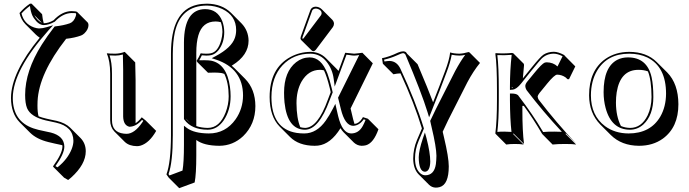

<svg xmlns="http://www.w3.org/2000/svg" viewBox="-20 -718 3707 1033"><path d="M240.7 46.4Q177.2 30.8 142.1 -3.9L85.4 -60.5Q39.6 -107.9 39.1 -190.9Q40 -328.1 193.8 -515.1Q182.1 -522.9 172.9 -531.7L116.2 -588.4Q92.3 -613.3 85 -647.9Q109.9 -677.2 141.1 -698.2H149.9L206.5 -641.6Q209.5 -611.8 215.3 -592.8Q241.2 -593.3 268.1 -608.9Q314 -657.7 365.2 -658.2Q391.1 -657.7 395.5 -653.3L452.1 -596.7Q455.6 -591.8 456.1 -583.5Q456.1 -560.1 434.1 -538.6Q425.3 -530.3 416 -526.9Q381.3 -514.2 335.9 -509.3Q189 -321.8 182.1 -172.9Q181.6 -161.6 181.6 -150.4Q181.6 -112.8 187.5 -92.3Q205.1 -85.4 228 -80.1Q234.4 -78.6 253.9 -74.2Q273.9 -69.8 284.2 -67.9Q331.5 -56.6 357.4 -31.2L414.1 25.4Q441.4 54.2 441.4 95.7Q441.4 166.5 362.8 237.3Q353 246.1 346.7 250.5L324.7 237.8L268.1 181.2L265.1 177.2Q315.4 107.9 315.9 70.8Q315.9 66.4 315.4 63.5Q310.5 62 307.6 61.5Q297.4 59.1 275.9 54.7Q252 48.8 240.7 46.4ZM205.6 -595.2 164.1 -637.2Q170.9 -624.5 182.6 -611.8Q194.8 -600.1 205.6 -595.2ZM186.5 -19.5Q197.8 -16.6 221.7 -11.7Q243.7 -6.8 253.4 -4.9Q325.2 13.7 326.2 70.8Q325.7 109.9 278.3 175.8L289.6 182.1Q343.3 139.2 365.2 85Q375 60.5 375 39.1Q373.5 -37.1 281.7 -58.1Q272 -60.1 252.4 -64.5Q232.4 -68.8 225.6 -70.3Q145 -89.8 125.5 -136.2Q115.2 -162.1 115.2 -207Q115.2 -335.9 205.1 -478.5Q233.9 -523.9 271.5 -572.3L274.4 -575.7L278.3 -576.2Q322.8 -581.1 356 -592.8Q377.9 -601.1 387.7 -631.3Q389.2 -636.7 389.6 -640.1Q389.6 -644.5 388.7 -646.5Q384.3 -647.9 365.2 -647.9Q317.4 -646.5 275.4 -602.1L274.4 -601.1L272.9 -600.6Q242.2 -583.5 215.8 -583Q187.5 -583 161.6 -621.1Q157.2 -627.4 154.8 -632.8Q145 -654.3 141.1 -686Q115.7 -668 95.7 -645.5Q108.9 -589.8 163.1 -570.3Q178.2 -565.4 189.9 -564.9Q210.4 -565.4 231 -571.8L265.6 -582L241.2 -555.2Q49.3 -339.8 48.8 -190.9Q48.8 -65.4 159.7 -27.3Q172.9 -22.9 186.5 -19.5Z M572.8 -321.8Q572.3 -391.6 554.7 -429.2L556.6 -431.2Q568.8 -429.2 600.6 -429.2Q626 -429.7 650.9 -439L707.5 -382.3Q707.5 -381.3 709.5 -286.6V-55.2Q726.1 -65.9 742.7 -86.9L763.7 -69.8L820.3 -13.7Q783.7 50.8 736.8 65.4Q726.6 68.4 717.3 68.4Q674.8 67.9 651.4 45.4L594.7 -11.2Q573.2 -34.2 572.8 -70.8ZM582.5 -321.8V-70.8Q582.5 -6.3 646 1Q653.8 2 660.6 2Q703.6 2 745.6 -59.6Q748.5 -64 751 -67.9L744.1 -72.8Q711.4 -36.1 675.8 -36.1Q644 -43.9 642.6 -90.8V-342.8Q642.6 -368.7 641.1 -424.8Q620.6 -418.9 600.6 -418.9Q586.9 -418.9 569.3 -419.9Q582.5 -382.8 582.5 -321.8Z M1170.4 -325.2Q1158.2 -327.1 1135.3 -327.6Q1111.8 -327.6 1099.1 -326.7L1042.5 -382.8L1037.6 -390.1Q1051.8 -412.6 1059.6 -431.2Q1074.7 -429.2 1089.8 -429.2Q1106 -429.2 1113.8 -431.2Q1152.3 -438.5 1169.9 -501Q1176.3 -524.9 1176.8 -545.9Q1176.3 -575.2 1168 -598.6Q1154.3 -602.5 1140.1 -602.5Q1069.3 -602.5 1047.4 -528.3Q1036.1 -489.7 1036.1 -433.6V-39.6Q1064 -30.3 1097.7 -29.8Q1161.6 -29.8 1193.8 -112.8Q1210.4 -156.2 1210.4 -200.2Q1210 -272.5 1187 -320.3Q1178.7 -323.7 1170.4 -325.2ZM1036.1 35.2V117.7Q1036.1 218.8 1027.3 263.7L944.3 294.4L887.7 237.8L875.5 220.2Q899.4 155.8 899.9 9.8V-429.2Q899.9 -660.2 1040 -692.4Q1064.5 -698.2 1093.8 -698.2Q1173.8 -697.3 1223.1 -648.9L1279.3 -592.3Q1316.4 -553.7 1317.4 -499.5Q1317.4 -420.9 1230 -366.7Q1227.5 -365.2 1226.6 -364.7Q1235.4 -357.4 1242.2 -350.6L1298.8 -293.9Q1353.5 -237.8 1354 -147.5Q1354 -49.3 1288.1 14.6Q1233.4 65.9 1160.2 66.4Q1076.7 65.9 1036.1 35.2ZM1003.4 -56.6 979.5 -80.6Q984.9 -73.2 990.7 -67.9Q997.1 -61.5 1003.4 -56.6ZM969.7 -41.5 985.8 -29.3Q1024.9 -0.5 1103.5 0Q1193.4 0 1247.6 -76.2Q1287.1 -132.8 1287.6 -204.1Q1287.1 -349.1 1141.6 -397.5L1119.1 -404.8L1140.1 -416Q1225.6 -461.4 1243.7 -514.2Q1250.5 -534.2 1250.5 -556.2Q1250.5 -633.8 1176.3 -669.4Q1137.7 -687.5 1093.8 -688Q952.1 -688 920.4 -543Q910.2 -494.1 909.7 -429.2V9.8Q909.7 154.8 886.7 218.8L891.6 226.1L961.9 199.7Q969.7 155.8 969.7 61ZM1115.7 -391.6Q1200.2 -374.5 1217.3 -250Q1220.7 -225.1 1220.7 -200.2Q1220.7 -125.5 1183.1 -69.8Q1148.4 -20.5 1097.7 -20Q1010.7 -20.5 971.7 -74.7L969.7 -77.1V-490.2Q971.2 -668 1083.5 -668.9Q1149.9 -668.9 1175.8 -604.5Q1186 -577.1 1186.5 -545.9Q1186.5 -488.8 1156.2 -448.7Q1138.2 -426.3 1116.2 -421.4Q1105.5 -418.9 1089.8 -418.9Q1077.6 -418.9 1065.9 -420.4Q1059.6 -406.7 1051.8 -393.6Q1064.5 -394 1078.6 -394Q1104 -393.6 1115.7 -391.6Z M1678.7 -682.1Q1697.8 -681.2 1710.9 -668.5L1767.6 -611.8Q1776.9 -601.6 1776.9 -590.3Q1776.4 -580.1 1771 -572.3L1679.2 -450.2Q1672.9 -442.9 1667 -442.4Q1660.6 -442.9 1656.7 -446.8L1600.1 -502.9Q1596.7 -507.3 1596.7 -512.2Q1597.2 -516.6 1598.6 -522L1650.4 -665Q1658.2 -681.6 1678.7 -682.1ZM1866.2 -134.3 1879.9 -76.7Q1883.3 -63 1887.2 -51.3Q1910.6 -53.2 1927.7 -79.6Q1930.2 -84 1932.6 -87.9L1959.5 -79.1L2016.1 -22.5Q1990.2 51.3 1949.2 63.5Q1937.5 66.4 1925.3 66.4Q1901.9 65.4 1884.3 49.3L1827.6 -7.3Q1818.8 -16.6 1812 -28.3Q1758.8 57.6 1690.9 65.4Q1681.6 66.4 1672.9 66.4Q1587.4 65.9 1540.5 19L1483.9 -37.6Q1431.2 -91.8 1430.7 -195.8Q1430.7 -350.1 1542 -411.1Q1592.8 -438.5 1650.4 -439Q1700.2 -438.5 1733.9 -404.8L1790.5 -348.1Q1796.4 -342.3 1801.3 -336.4L1837.4 -434.1Q1844.7 -434.1 1861.3 -431.6Q1877.9 -429.2 1885.3 -429.2Q1893.1 -429.2 1909.2 -431.6Q1923.8 -434.1 1929.7 -434.1L1985.8 -377.4ZM1759.3 -222.2 1754.4 -243.2Q1738.8 -306.6 1723.1 -339.4Q1712.4 -342.3 1702.1 -342.3Q1638.7 -342.3 1601.6 -277.8Q1575.2 -230 1575.2 -162.6Q1575.7 -81.5 1595.7 -33.7Q1608.4 -30.3 1621.6 -29.8Q1689.9 -31.7 1743.7 -181.2ZM1770 -221.2 1752.9 -177.7Q1695.8 -21.5 1621.6 -20Q1526.4 -20 1510.7 -167Q1508.3 -191.9 1508.3 -219.2Q1508.3 -332 1573.2 -383.3Q1606 -408.7 1645.5 -409.2Q1708.5 -409.2 1741.7 -322.3Q1752.9 -292 1764.2 -245.1ZM1798.8 -192.4 1912.6 -421.9Q1894 -418.9 1885.3 -418.9Q1876.5 -418.9 1858.9 -421.9Q1848.6 -423.3 1844.2 -423.8L1780.8 -252.4L1775.4 -293Q1769 -344.7 1737.8 -384.8Q1703.6 -428.7 1650.4 -429.2Q1559.1 -429.2 1500 -366.7Q1440.9 -303.7 1440.4 -195.8Q1440.4 -24.9 1576.2 -2.9Q1595.7 0 1616.7 0Q1684.1 0 1732.9 -69.3Q1752 -96.2 1771.5 -134.3L1784.2 -159.2L1799.3 -93.3Q1821.8 -1 1868.7 0Q1909.7 0 1931.6 -40Q1939.5 -54.2 1946.8 -72.8L1937 -76.2Q1913.1 -42 1879.4 -41Q1835.4 -43 1814 -130.9ZM1678.7 -671.9Q1664.6 -670.9 1659.7 -661.6L1607.9 -518.6Q1606.9 -515.1 1606.4 -512.2Q1608.4 -510.3 1609.9 -508.8Q1612.3 -510.7 1614.3 -513.2L1706.5 -635.3Q1710 -640.1 1710.4 -647Q1710.4 -662.6 1690.4 -669.9Q1684.1 -671.9 1678.7 -671.9Z M2203.1 134.8Q2203.6 83 2223.1 36.1L2250 -26.9Q2208.5 -163.6 2134.8 -323.2H2133.8Q2117.2 -322.8 2096.7 -318.4L2040 -375L2035.2 -404.8Q2073.7 -412.1 2121.6 -435.1Q2137.7 -441.9 2149.9 -441.9Q2159.7 -441.4 2164.6 -437Q2167.5 -433.6 2169.9 -429.2L2226.6 -372.6Q2285.2 -234.4 2310.1 -167.5Q2347.2 -261.7 2374 -334Q2397.5 -395.5 2401.9 -436Q2420.4 -429.7 2451.2 -429.2Q2472.7 -429.7 2501 -438L2505.9 -436L2562.5 -379.4Q2526.9 -335.9 2494.6 -275.4L2390.6 -70.3Q2375 -39.1 2361.8 -9.3Q2362.8 -4.4 2365.2 5.4Q2367.7 15.6 2368.7 20.5Q2394.5 128.9 2394.5 176.8Q2394.5 274.9 2345.7 288.6Q2335 291.5 2323.7 291.5Q2303.2 290.5 2288.6 276.4L2231.9 219.7Q2203.6 190.4 2203.1 134.8ZM2212.9 134.8Q2212.9 189.9 2241.7 214.8Q2253.9 224.6 2267.1 225.1Q2316.4 225.1 2325.2 164.6Q2327.6 145.5 2328.1 120.1Q2327.6 73.2 2302.2 -33.7Q2301.3 -38.6 2298.8 -48.3Q2296.4 -59.1 2295.4 -64L2294.4 -67.4L2295.9 -70.3Q2310.1 -101.1 2325.2 -131.3L2429.2 -336.4Q2457.5 -388.7 2482.9 -422.9Q2466.3 -418.9 2451.2 -418.9Q2434.1 -418.9 2410.2 -423.3Q2402.8 -381.8 2383.3 -330.6Q2349.1 -237.8 2299.3 -113.3L2288.6 -86.9L2280.3 -114.3Q2248.5 -218.3 2161.1 -424.8Q2155.8 -431.6 2149.9 -432.1Q2140.6 -432.1 2112.8 -418.9Q2084 -405.8 2046.4 -397L2048.3 -387.2Q2064.5 -390.1 2077.1 -390.1Q2115.2 -388.2 2134.3 -348.1Q2214.4 -177.7 2259.8 -29.8L2260.7 -26.4L2232.4 40Q2212.9 85.9 2212.9 134.8ZM2255.4 25.9 2266.1 -5.4 2274.9 26.4Q2294.9 104 2294.9 151.9Q2293.5 204.6 2266.1 206.1Q2233.4 204.6 2232.9 127.9Q2233.4 90.8 2255.4 25.9Z M2653.8 -234.9Q2653.8 -367.7 2645 -429.2L2647 -432.1Q2689.9 -428.7 2733.9 -433.1Q2739.7 -432.6 2741.2 -431.6L2797.9 -375Q2799.3 -372.1 2799.3 -366.2Q2794.9 -323.7 2793 -296.4Q2793 -296.4 2841.3 -356Q2886.7 -412.1 2903.8 -423.8Q2927.2 -439 2959.5 -439.5Q2983.9 -439 3015.6 -421.9L3019 -417.5L3075.2 -360.8L3041.5 -292H3033.2L3023.4 -301.3Q3002.9 -315.9 2977.5 -316.4Q2963.4 -316.4 2922.9 -267.1Q2919.9 -263.2 2917.5 -260.3L2882.3 -217.3Q2873.5 -205.6 2872.6 -199.2Q2873.5 -189 2878.4 -181.6Q2972.2 -59.1 3081.5 56.6L3024.9 0L3022.9 2.9L3079.6 59.6Q3064.5 56.6 3019.5 56.6Q2979.5 56.6 2953.1 59.6L2897 2.9Q2847.2 -82.5 2798.3 -148.4Q2794.4 -148.4 2790.5 -148.4V-123.5Q2790.5 -14.2 2799.3 56.6L2742.7 0L2740.7 2.9L2797.4 59.6Q2778.8 56.6 2750.5 56.6Q2721.7 56.6 2703.6 59.6L2647 2.9L2645 0Q2653.8 -68.8 2653.8 -180.2ZM3028.3 -297.4 3028.8 -296.9Q3028.8 -296.9 3028.3 -297.4ZM2739.3 -245.6 2733.9 -251V-245.1Q2737.3 -245.1 2739.3 -245.6ZM2663.6 -234.9V-180.2Q2663.6 -72.8 2655.8 -8.3Q2675.3 -10.3 2693.8 -9.8Q2712.9 -9.8 2731.9 -8.3Q2724.1 -76.2 2723.6 -180.2V-214.8H2733.9Q2756.8 -214.4 2766.1 -206.5L2767.1 -206.1L2767.6 -205.1Q2847.2 -101.1 2896.5 -17.1Q2899.4 -11.7 2902.3 -7.8Q2930.7 -10.3 2962.9 -9.8Q2981.4 -9.8 3002.9 -8.8Q2902.3 -116.7 2814 -231.9Q2806.6 -243.2 2806.2 -255.9Q2806.6 -266.6 2817.9 -280.3L2853 -323.2Q2895.5 -375.5 2911.1 -381.3Q2916.5 -382.8 2920.9 -382.8Q2956.5 -382.3 2979.5 -360.4L3006.8 -415.5Q2979.5 -429.2 2959.5 -429.2Q2920.4 -429.2 2892.6 -401.4Q2881.8 -390.1 2849.1 -349.6Q2849.1 -349.6 2838.4 -336.9Q2798.3 -287.6 2783.7 -268.6Q2759.3 -238.3 2738.8 -235.4Q2736.3 -234.9 2734.4 -235.4L2723.6 -234.4V-251Q2723.6 -339.4 2732.9 -422.9Q2697.3 -419.9 2655.8 -421.4Q2663.6 -356.9 2663.6 -234.9Z M3149.4 -205.1Q3149.4 -338.9 3237.8 -401.4Q3291.5 -438.5 3365.2 -439Q3459 -438.5 3513.2 -384.3L3569.8 -328.1Q3629.4 -267.1 3629.9 -157.2Q3629.9 -33.2 3546.4 27.8Q3492.7 66.4 3418 66.4Q3324.2 65.9 3266.1 8.3L3209.5 -48.3Q3149.9 -109.4 3149.4 -205.1ZM3415 -342.3Q3317.4 -342.3 3297.9 -221.2Q3293.9 -194.8 3293.9 -165.5Q3294.4 -91.3 3320.8 -40Q3343.8 -30.3 3370.1 -29.8Q3431.2 -29.8 3464.4 -97.2Q3484.9 -140.6 3485.4 -195.8Q3484.9 -288.6 3465.8 -334Q3443.4 -342.3 3415 -342.3ZM3358.4 -409.2Q3461.9 -409.2 3485.8 -302.2Q3495.1 -260.3 3495.1 -195.8Q3495.1 -98.1 3441.4 -48.3Q3410.2 -20.5 3370.1 -20Q3269.5 -20 3238.3 -137.2Q3227.5 -177.7 3227.5 -222.2Q3227.5 -358.4 3301.8 -396.5Q3327.1 -409.2 3358.4 -409.2ZM3159.2 -205.1Q3159.2 -96.2 3235.4 -39.1Q3288.1 -0.5 3361.3 0Q3479.5 0 3532.7 -90.8Q3563 -143.6 3563.5 -213.9Q3563.5 -358.9 3462.9 -408.7Q3420.4 -429.2 3365.2 -429.2Q3247.1 -429.2 3192.4 -337.4Q3159.7 -281.7 3159.2 -205.1Z"/></svg>

Font: Linux Biolinum Shadow O
Style: Regular
Weight: 400
Designer: Philipp H. Poll
Foundry: Philipp H. Poll
Version: Version 1.0.4